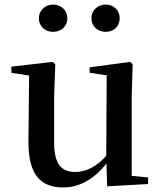

<svg xmlns="http://www.w3.org/2000/svg" viewBox="-20 -808 707 844"><path d="M213 -668C247 -668 276 -690 276 -728C276 -764 247 -788 213 -788C181 -788 151 -764 151 -728C151 -690 181 -668 213 -668ZM445 -668C478 -668 506 -690 506 -728C506 -764 478 -788 445 -788C411 -788 382 -764 382 -728C382 -690 411 -668 445 -668ZM451 11 631 1V-28L559 -35V-385L563 -525L553 -536L374 -512V-488L449 -477L447 -123C408 -79 361 -52 311 -52C252 -52 218 -84 218 -181V-385L223 -525L212 -536L30 -515V-488L108 -476L105 -187C104 -37 161 16 258 16C335 16 399 -27 448 -89Z"/></svg>

Font: Noto Serif CJK HK SemiBold
Style: Regular
Weight: 600
Designer: Ryoko NISHIZUKA 西塚涼子 (kana & ideographs); Frank Grießhammer (Latin, Greek & Cyrillic); Wenlong ZHANG 张文龙 (bopomofo); San
Foundry: Adobe
Version: Version 2.001;hotconv 1.1.0;makeotfexe 2.6.0